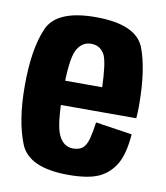

<svg xmlns="http://www.w3.org/2000/svg" viewBox="-72 -664 628 728"><g transform="rotate(10 242.0 -299.5)"><path d="M239.6 4.1V-97.6Q202.9 -97.6 184.4 -136.3Q165.2 -174.2 165.2 -299.8Q165.2 -428 184.3 -464.3Q203.5 -500.6 238.9 -500.6Q275.9 -500.6 292.7 -466.3Q305.5 -435.6 308.5 -345.5H152V-252.1H456.3Q458.2 -274.9 458.2 -300Q458.2 -439.9 426.5 -521.7Q393.5 -603.1 238.9 -603.1Q86.9 -603.1 53.3 -521.9Q18.4 -440.8 18.4 -300.5Q18.4 -166.3 52.9 -80.4Q86.1 4.1 239.6 4.1ZM239.6 -97.6V4.1Q316.4 4.1 357.3 -15.1Q397.6 -34.2 421.1 -74.7Q443.9 -114.9 449.4 -188.9L308.9 -210.1Q303.8 -173.6 296.8 -145.3Q289 -117.7 274.7 -107.3Q261.3 -97.6 239.6 -97.6Z"/></g></svg>

Font: Anybody Thin Condensed
Style: Regular
Weight: 100
Width: 3
Version: Version 1.113;gftools[0.9.25]